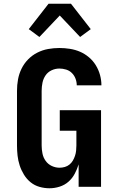

<svg xmlns="http://www.w3.org/2000/svg" viewBox="-20 -1000 640 1028"><path d="M245 8Q218 8 191.5 0.5Q165 -7 144 -24Q123 -41 108.5 -64.5Q94 -88 85.5 -114Q77 -140 74 -167Q71 -194 71 -221V-514Q71 -545 76.5 -575Q82 -605 95.5 -632.5Q109 -660 130.5 -682Q152 -704 179.5 -718Q207 -732 237 -737.5Q267 -743 298 -743Q326 -743 354.5 -738.5Q383 -734 408.5 -723Q434 -712 456 -693.5Q478 -675 493 -650.5Q508 -626 515.5 -598.5Q523 -571 523 -543H391Q391 -561 384.5 -578.5Q378 -596 365 -609Q352 -622 334 -627.5Q316 -633 298 -633Q276 -633 256 -623.5Q236 -614 224 -596.5Q212 -579 207.5 -557.5Q203 -536 203 -514V-221Q203 -199 207.5 -177.5Q212 -156 224.5 -138.5Q237 -121 257 -111.5Q277 -102 299 -102Q313 -102 327 -106Q341 -110 352 -119Q363 -128 370 -140Q377 -152 381.5 -165.5Q386 -179 387.5 -193Q389 -207 389 -221V-300H300V-410H521V0H401V-120Q393 -94 380 -69.5Q367 -45 346.5 -27Q326 -9 299 -0.5Q272 8 245 8ZM191 -802 134 -844 240 -980H360L466 -844L409 -802L300 -917Z"/></svg>

Font: Iosevka Aile Extrabold
Style: Regular
Weight: 800
Designer: Belleve Invis
Foundry: Belleve Invis
Version: Version 27.3.5; ttfautohint (v1.8.4)